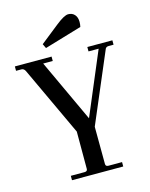

<svg xmlns="http://www.w3.org/2000/svg" viewBox="-121 -892 758 970"><g transform="rotate(-15 258.0 -407.5)"><path d="M179 -679 168 -702 265 -779Q310 -815 331 -815Q352 -815 364.5 -801Q377 -787 377 -763Q377 -749 374 -737ZM133 0V-23H205Q220 -23 220 -36V-231L51 -593Q44 -607 31 -607H3V-630H195V-607H145L297 -280L435 -607H382V-630H513V-607H487Q472 -607 468 -593L314 -231L315 -36Q315 -23 330 -23H401V0Z"/></g></svg>

Font: Arapey
Style: Regular
Weight: 400
Designer: Eduardo Rodriguez Tunni
Foundry: Eduardo Rodriguez Tunni
Version: Version 4.000